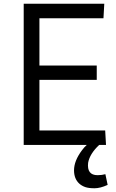

<svg xmlns="http://www.w3.org/2000/svg" viewBox="-20 -779 624 1032"><path d="M558.6 214.8Q519 232.9 488 232.9Q457 232.9 438.5 226.6Q419.9 220.2 406.2 208Q377.9 182.1 377.9 136.7Q377.9 85.4 420.9 28.3Q433.1 11.7 446.3 0H107.4V-758.8H540.5L536.1 -680.7H191.9V-426.8H500V-349.6H191.9V-77.6H545.4L549.8 0H513.2Q462.4 47.4 453.6 96.2Q446.3 162.6 504.4 162.6Q527.8 162.6 546.4 157.2Z"/></svg>

Font: Duru Sans
Style: Regular
Weight: 400
Designer: Onur Yazõcõgil
Foundry: Onur Yazõcõgil
Version: Version 1.002